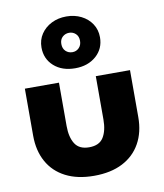

<svg xmlns="http://www.w3.org/2000/svg" viewBox="-80 -751 707 829"><g transform="rotate(-10 274.0 -337.0)"><path d="M186 -220.5Q186 -171.5 204.5 -142.2Q223 -113 266.5 -113Q311 -113 329.2 -142.2Q347.5 -171.5 347.5 -220.5V-410.5H497.5V-204.5Q497.5 -138.5 470.2 -89.8Q443 -41 391.5 -14.5Q340 12 266.5 12Q193.5 12 142 -14.5Q90.5 -41 63.5 -89.8Q36.5 -138.5 36.5 -204.5V-410.5H186ZM266.5 -459.5Q209 -459.5 173.5 -491.2Q138 -523 138 -573Q138 -606 155.2 -631.8Q172.5 -657.5 201.5 -672Q230.5 -686.5 266.5 -686.5Q302.5 -686.5 331.5 -672Q360.5 -657.5 377.5 -631.8Q394.5 -606 394.5 -573Q394.5 -523 358.5 -491.2Q322.5 -459.5 266.5 -459.5ZM266.5 -530Q283.5 -530 295.2 -541.8Q307 -553.5 307 -573Q307 -592.5 295 -603.8Q283 -615 266.5 -615Q249.5 -615 237.2 -603.8Q225 -592.5 225 -573Q225 -553 237 -541.5Q249 -530 266.5 -530Z"/></g></svg>

Font: League Spartan Thin
Style: Bold
Weight: 700
Version: Version 2.002